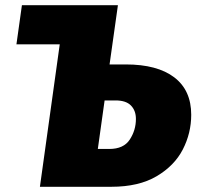

<svg xmlns="http://www.w3.org/2000/svg" viewBox="-20 -716 762 736"><path d="M713 -276Q713 -206 681 -143.5Q649 -81 580.5 -40.5Q512 0 407 0H133L209 -546H43L64 -696H432L400 -469H462Q583 -469 648 -419.5Q713 -370 713 -276ZM501 -260Q501 -292 482 -311.5Q463 -331 423 -331H381L355 -145H399Q454 -145 477.5 -181Q501 -217 501 -260Z"/></svg>

Font: FiraGO Heavy
Style: Italic
Weight: 900
Italic angle: -8°
Designer: bBox Type GmbH
Foundry: bBox Type GmbH
Version: Version 1.001